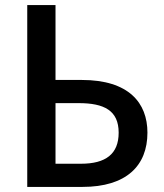

<svg xmlns="http://www.w3.org/2000/svg" viewBox="-20 -734 643 754"><path d="M87 0H304C476 0 559 -83 559 -213C559 -330 486 -420 301 -420H198V-714H87ZM198 -91V-329H289C389 -329 446 -300 446 -213C446 -129 395 -91 298 -91Z"/></svg>

Font: Noto Sans Thai Medium
Style: Regular
Weight: 500
Designer: Monotype Design Team
Foundry: Monotype Imaging Inc.
Version: Version 1.901